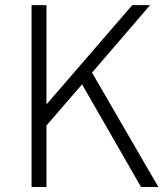

<svg xmlns="http://www.w3.org/2000/svg" viewBox="-20 -749 662 769"><path d="M106.4 0V-728.5H166V-333H168L509.8 -728.5H581.1L348.6 -458L614.3 0H544.9L308.6 -411.1L166 -246.1V0Z"/></svg>

Font: Bpmf Zihi Sans Light
Style: Light
Weight: 300
Foundry: But Ko
Version: Version 1.320